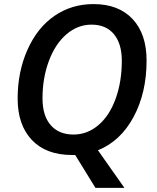

<svg xmlns="http://www.w3.org/2000/svg" viewBox="-20 -745 765 935"><path d="M693.8 -450.2Q693.8 -293 630.4 -175.3Q566.9 -57.6 457 -13.2L585.9 169.9H444.8L346.2 9.8H331.1Q204.6 9.8 135.3 -63.2Q65.9 -136.2 65.9 -265.1Q65.9 -395.5 114 -503.2Q162.1 -610.8 245.6 -668Q329.1 -725.1 435.1 -725.1Q557.6 -725.1 625.7 -652.3Q693.8 -579.6 693.8 -450.2ZM425.8 -625Q358.4 -625 303.7 -578.1Q249 -531.2 218 -448Q187 -364.7 187 -266.1Q187 -181.6 226.8 -135.7Q266.6 -89.8 337.9 -89.8Q405.3 -89.8 459.2 -135.7Q513.2 -181.6 543.2 -264.4Q573.2 -347.2 573.2 -449.2Q573.2 -532.2 534.7 -578.6Q496.1 -625 425.8 -625Z"/></svg>

Font: Open Sans Semibold
Style: Italic
Weight: 600
Italic angle: -12°
Foundry: Ascender Corporation
Version: Version 1.10